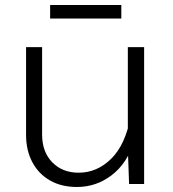

<svg xmlns="http://www.w3.org/2000/svg" viewBox="-20 -734 690 766"><path d="M148 -546V-197Q148 -128 188.5 -86.5Q229 -45 294 -45Q367 -45 423.5 -100.5Q480 -156 501 -268L514 -168Q487 -82 425.5 -35Q364 12 287 12Q225 12 179.5 -14Q134 -40 109 -87Q84 -134 84 -196V-546ZM555 -546V0H495L490 -141V-546ZM180 -660V-714H464V-660Z"/></svg>

Font: Azeret Mono ExtraLight
Style: Regular
Weight: 250
Designer: Martin Vácha
Foundry: Displaay
Version: Version 1.002